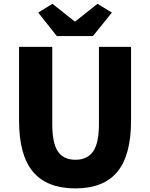

<svg xmlns="http://www.w3.org/2000/svg" viewBox="-20 -995 803 1028"><path d="M383.8 13.7Q232.4 13.7 157.2 -74.7Q82 -163.1 82 -349.6V-744.1H259.8V-331.1Q259.8 -228.5 290 -184.1Q320.3 -139.6 383.8 -139.6Q447.3 -139.6 478.5 -184.1Q509.8 -228.5 509.8 -331.1V-744.1H681.6V-349.6Q681.6 -163.1 607.9 -74.7Q534.2 13.7 383.8 13.7ZM284.2 -801.8 184.6 -927.7 260.7 -974.6 378.9 -880.9H383.8L502 -974.6L579.1 -927.7L477.5 -801.8Z"/></svg>

Font: Gen Shin Gothic Heavy
Style: Bold
Weight: 900
Designer: [Source Han Sans]
Ryoko NISHIZUKA  (kana & ideographs); Paul D. Hunt (Latin, Greek & Cyrillic); Wenlong ZHANG  (bopomofo
Version: Version 1.002.20150607